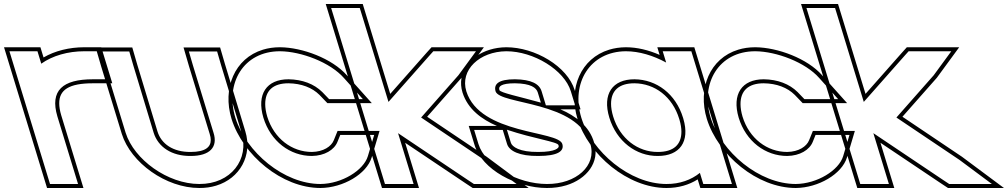

<svg xmlns="http://www.w3.org/2000/svg" viewBox="-200 -869 5035 959"><path d="M6.1 -550.9C62.1 -591 139.7 -613 221.1 -613H291.1L333.9 -473H263.9C113.7 -473 48 -417.6 86.6 -287.5L88.3 -282L109.7 -212L168.4 -20L189.8 50H49.8L28.4 -20L-30.3 -212L-51.7 -282C-52.1 -283.2 -52.5 -284.5 -52.8 -285.7L-131.5 -543L-152.9 -613H-12.9ZM17.5 -582 1.9 -633H-179.9L-72 -279.9C-71.6 -278.6 -71.2 -277.3 -70.8 -276.2L35 70H216.8L105.8 -293.2C99 -315.9 95.8 -335.9 95.8 -352.6C95.5 -419.7 143.7 -453 263.9 -453H360.9L305.9 -633H221.1C146.4 -633 74.3 -615.1 17.5 -582Z M324.5 -543 304.4 -612H445.7L465.9 -542L567.2 -207C589.5 -134 658.5 -89 752.5 -90C847.9 -90 889.5 -134 866.5 -206L866.2 -207L763.5 -543L743.4 -612H884.4L904.8 -542L1006.2 -207C1046.9 -74 954.1 51 795.3 50C637.8 50 469.5 -72 427.5 -206L427.2 -207ZM305.3 -537.3 408.4 -200.1C453.5 -56.2 628.9 70 795.2 70C825.3 70.2 853.7 66.1 879.4 58.3C998.8 22.2 1061.9 -93.2 1025.4 -212.8L924 -547.7L899.4 -632H716.7L744.3 -537.3L847.4 -200C851.1 -188.6 852.7 -178.9 852.7 -170.3C853 -135.7 827.5 -110 752.4 -110C664.7 -109.1 605.6 -149.9 586.4 -212.8L485.1 -547.7L460.7 -632H277.7Z M1518.2 -479 1612.3 -374H1443.7L1410 -409C1368.7 -450 1310.2 -472 1240.9 -473C1131.6 -473 1080.7 -399 1115.6 -281C1151.7 -163 1248.7 -90 1358 -90C1420.9 -91 1469.6 -120 1485.8 -161L1499.5 -195H1669L1637.4 -89C1616.1 -18 1507.4 49 1400.8 50C1217.9 50 1029.2 -109 975.6 -281C923.3 -452 1015.2 -613 1198.1 -613H1199.2C1304.2 -612 1449 -558 1518.2 -479ZM1533.1 -492.3C1458.8 -577.2 1309.9 -631.9 1199.3 -633H1198.1C1167.7 -633 1139.3 -628.8 1113.4 -620.9C971.6 -577.7 909.9 -427.3 956.5 -275.1C1012.5 -95.1 1207.2 70 1400.9 70C1513.8 68.9 1631.5 0.4 1656.6 -83.3L1695.8 -215H1486.1L1467.2 -168.4C1454.9 -137.4 1415.2 -110.9 1357.8 -110C1258.3 -110 1168.5 -176.5 1134.7 -286.8C1128 -309.6 1124.8 -330.6 1124.7 -348.7C1124.4 -415.3 1163 -453 1240.7 -453C1305.7 -452.1 1359.1 -431.4 1395.7 -395L1435.1 -354H1657Z M1740.4 -360 1946.4 -593 1964.4 -613H2177.5L2089.6 -493L1903.4 -282L2218.9 -70L2380.2 50H2167.1L2136.8 30L1788.2 -203.9L1844.4 -20L1865.8 50H1722.8L1701.4 -20L1642.7 -212L1599.9 -352L1475.5 -759L1454 -829H1597L1618.5 -759ZM1749.1 -400.1 1611.8 -849H1427L1708 70H1892.8L1823.7 -155.9L2125.7 46.6L2161.1 70H2440.6L2230.5 -86.3L1933.5 -285.9L2105.2 -480.4L2217 -633H1955.5L1931.4 -606.3Z M2651.2 -413 2672.6 -343H2526.6L2505.2 -413C2493.9 -450 2453.8 -472 2371.9 -473C2291.4 -473 2265.1 -450 2275.2 -413C2296 -345 2687.6 -366 2748.6 -150C2781.7 -42 2678.1 51 2531.8 50C2385.7 50 2223 -41 2189.6 -150L2168.2 -220H2311.2L2332.6 -150C2343.3 -115 2393.8 -89 2489 -90C2585.6 -90 2619.6 -114 2608.6 -150C2587.9 -218 2197.9 -195 2129.2 -413C2096.5 -520 2196 -612 2329.1 -613C2464.8 -613 2618.5 -520 2651.2 -413ZM2598.9 -323H2699.7L2670.4 -418.8C2634 -537.8 2471.8 -633 2329 -633C2299.7 -632.8 2272 -628.5 2246.5 -620.7C2148.3 -590.8 2079.9 -505.9 2110.1 -407.1C2136.6 -322.9 2206.6 -272.6 2282 -240H2141.2L2170.5 -144.2C2207.7 -22.4 2379.9 70 2531.7 70C2566.2 70.2 2598.9 65.5 2628.3 56.6C2729.7 25.9 2797.6 -58.4 2767.8 -155.6C2744 -239.8 2674.3 -290.4 2598.9 -323ZM2331.8 -221.1C2466.8 -175.8 2584.3 -161.2 2589.5 -144.2C2590.3 -141.5 2590.6 -139.3 2590.6 -137.7C2590.6 -130.9 2577.6 -110 2488.9 -110C2394.5 -109 2357.8 -136.1 2351.8 -155.8ZM2501.6 -356.4C2389.4 -387.7 2300.6 -405.4 2294.4 -418.8C2293.5 -422.1 2293.2 -424.8 2293.2 -427.1C2293.1 -435.8 2301 -453 2371.8 -453C2451.8 -452 2478.8 -430.9 2486.1 -407.2Z M2703.6 -281C2651 -453 2745.8 -612 2926.1 -613C2992.3 -613 3062.4 -591.8 3127.3 -556.6L3110.1 -613H3253.1L3274.5 -543L3353.5 -284.6L3354.6 -281L3434.4 -20L3455.8 50H3312.8L3295.8 -5.5C3252.5 29.4 3195.4 50.4 3128.8 50C2945.9 50 2755.6 -111 2703.6 -281ZM2843.6 -281C2879.7 -163 2977 -89 3086 -90C3194.7 -90 3247.2 -160.8 3213.2 -275.7L3211.6 -281C3175.2 -400 3079.6 -472 2968.9 -473C2859.6 -473 2807.2 -400 2843.6 -281ZM2684.5 -275.2C2738.9 -97.1 2935.3 70 3128.7 70C3188.4 70.3 3241.8 54.2 3284.8 27L3298 70H3482.8L3267.9 -633H3083.1L3094.7 -594.8C3039.6 -618.9 2982.1 -633 2926 -633C2896.1 -632.8 2868.3 -628.6 2842.7 -620.8C2701.8 -577.7 2637.6 -428.6 2684.5 -275.2ZM2862.7 -286.8C2855.5 -310.6 2852.1 -331.9 2852.1 -350.4C2852.1 -416 2891.1 -453 2968.8 -453C3070.2 -452.1 3158.4 -386.7 3192.5 -275.2L3194.1 -269.9C3200.5 -248.3 3203.5 -228.5 3203.5 -211.4C3203.6 -146.9 3164.8 -110 3085.9 -110C2986.4 -109.1 2896.5 -176.3 2862.7 -286.8Z M3892.2 -479 3986.3 -374H3817.7L3784 -409C3742.7 -450 3684.2 -472 3614.9 -473C3505.6 -473 3454.7 -399 3489.6 -281C3525.7 -163 3622.7 -90 3732 -90C3794.9 -91 3843.6 -120 3859.8 -161L3873.5 -195H4043L4011.4 -89C3990.1 -18 3881.4 49 3774.8 50C3591.9 50 3403.2 -109 3349.6 -281C3297.3 -452 3389.2 -613 3572.1 -613H3573.2C3678.2 -612 3823 -558 3892.2 -479ZM3907.1 -492.3C3832.8 -577.2 3683.9 -631.9 3573.3 -633H3572.1C3541.7 -633 3513.3 -628.8 3487.4 -620.9C3345.6 -577.7 3283.9 -427.3 3330.5 -275.1C3386.5 -95.1 3581.2 70 3774.9 70C3887.8 68.9 4005.5 0.4 4030.6 -83.3L4069.8 -215H3860.1L3841.2 -168.4C3828.9 -137.4 3789.2 -110.9 3731.8 -110C3632.3 -110 3542.5 -176.5 3508.7 -286.8C3502 -309.6 3498.8 -330.6 3498.7 -348.7C3498.4 -415.3 3537 -453 3614.7 -453C3679.7 -452.1 3733.1 -431.4 3769.7 -395L3809.1 -354H4031Z M4114.4 -360 4320.4 -593 4338.4 -613H4551.5L4463.6 -493L4277.4 -282L4592.9 -70L4754.2 50H4541.1L4510.8 30L4162.2 -203.9L4218.4 -20L4239.8 50H4096.8L4075.4 -20L4016.7 -212L3973.9 -352L3849.5 -759L3828 -829H3971L3992.5 -759ZM4123.1 -400.1 3985.8 -849H3801L4082 70H4266.8L4197.7 -155.9L4499.7 46.6L4535.1 70H4814.6L4604.5 -86.3L4307.5 -285.9L4479.2 -480.4L4591 -633H4329.5L4305.4 -606.3Z"/></svg>

Font: Nordica Plus
Style: NordicaClassicRgExtOpOblOl
Weight: 500
Version: Version 1.01